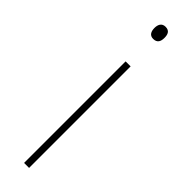

<svg xmlns="http://www.w3.org/2000/svg" viewBox="-255 -714 706 706"><g transform="rotate(45 98.0 -361.0)"><path d="M99 -722C79 -722 73 -706 73 -690C73 -673 79 -658 98 -658C119 -658 125 -672 125 -690C125 -706 121 -722 99 -722ZM111 -528H85V0H111Z"/></g></svg>

Font: Noto Sans Sinhala SemiCondensed Thin
Style: Regular
Weight: 100
Width: 4
Designer: Jelle Bosma - Monotype Design Team
Foundry: Monotype Imaging Inc.
Version: Version 2.006